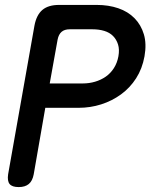

<svg xmlns="http://www.w3.org/2000/svg" viewBox="-20 -750 640 780"><path d="M164 -312 117 -42Q112 -15 97 -2.5Q82 10 56 10Q29 10 19 -2.5Q9 -15 13 -42L120 -646Q128 -689 152 -709.5Q176 -730 220 -730H373Q421 -730 460.5 -716.5Q500 -703 526.5 -676Q553 -649 564.5 -610.5Q576 -572 567 -521Q558 -471 533 -432Q508 -393 471.5 -366.5Q435 -340 391 -326Q347 -312 299 -312ZM182 -411H317Q342 -411 366 -418Q390 -425 409.5 -438.5Q429 -452 442.5 -473Q456 -494 461 -521Q466 -549 459.5 -569.5Q453 -590 439 -604Q425 -618 403.5 -624.5Q382 -631 356 -631H263Q242 -631 230 -620.5Q218 -610 214 -589Z"/></svg>

Font: Maple Mono NL Medium
Style: Italic
Weight: 500
Italic angle: -10°
Monospace: yes
Designer: subframe7536
Version: Version 7.000